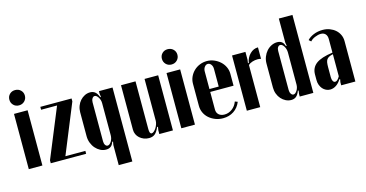

<svg xmlns="http://www.w3.org/2000/svg" viewBox="-86 -1097 3168 1662"><g transform="rotate(-15 1498.5 -265.5)"><path d="M38 -624Q38 -653 57.5 -672.5Q77 -692 107 -692Q137 -692 157 -672.5Q177 -653 177 -624Q177 -595 157 -575Q137 -555 107 -555Q77 -555 57.5 -575Q38 -595 38 -624ZM167 -495V0H45V-495Z M242 0V-26L424 -469H281V-495H561V-469L380 -26H559V0Z M806 -495H928V168H806V-12L811 -41L804 -43Q795 -14 778 -2Q761 10 736 10Q709 10 685 -2.5Q661 -15 642.5 -36Q624 -57 613 -85.5Q602 -114 602 -145V-361Q602 -390 612 -416.5Q622 -443 639.5 -462.5Q657 -482 680 -493.5Q703 -505 729 -505Q755 -505 773 -490.5Q791 -476 804 -441L810 -443L806 -472ZM806 -388Q806 -402 802 -415.5Q798 -429 791 -440Q784 -451 776 -457.5Q768 -464 759 -464Q746 -464 737 -450Q728 -436 728 -416V-66Q728 -46 736.5 -33Q745 -20 758 -20Q767 -20 775.5 -27Q784 -34 791 -45Q798 -56 802 -70.5Q806 -85 806 -100Z M1213 -66Q1195 -24 1174.5 -7Q1154 10 1121 10Q1096 10 1075 1.5Q1054 -7 1038 -21Q1022 -35 1013 -54.5Q1004 -74 1004 -96V-495H1134V-67Q1134 -24 1153 -24Q1163 -24 1174 -33.5Q1185 -43 1194 -57Q1203 -71 1209 -88.5Q1215 -106 1215 -121V-495H1337V-1H1215V-35L1220 -64Z M1405 -624Q1405 -653 1424.5 -672.5Q1444 -692 1474 -692Q1504 -692 1524 -672.5Q1544 -653 1544 -624Q1544 -595 1524 -575Q1504 -555 1474 -555Q1444 -555 1424.5 -575Q1405 -595 1405 -624ZM1534 -495V0H1412V-495Z M1609 -346Q1609 -379 1622 -407.5Q1635 -436 1657.5 -458Q1680 -480 1710.5 -492.5Q1741 -505 1775 -505Q1809 -505 1839.5 -492Q1870 -479 1893.5 -457.5Q1917 -436 1930.5 -407Q1944 -378 1944 -346V-239H1735V-81Q1735 -52 1754 -35Q1773 -18 1805 -18Q1842 -18 1873.5 -41.5Q1905 -65 1919 -104L1943 -95Q1923 -45 1881.5 -17.5Q1840 10 1785 10Q1748 10 1716 -2.5Q1684 -15 1660 -36Q1636 -57 1622.5 -86Q1609 -115 1609 -148ZM1818 -265V-423Q1818 -447 1806 -463Q1794 -479 1777 -479Q1760 -479 1747.5 -462.5Q1735 -446 1735 -423V-265Z M2119 -495V-426L2115 -396L2122 -394Q2130 -442 2161.5 -473.5Q2193 -505 2234 -505V-402Q2221 -406 2203 -406Q2179 -406 2156 -398.5Q2133 -391 2119 -377V0H1999V-495Z M2477 -52 2471 -54Q2458 -19 2440 -4.5Q2422 10 2396 10Q2370 10 2347 -1.5Q2324 -13 2306.5 -32.5Q2289 -52 2279 -78.5Q2269 -105 2269 -134V-350Q2269 -382 2280 -410Q2291 -438 2309.5 -459Q2328 -480 2353 -492.5Q2378 -505 2405 -505Q2430 -505 2446 -493Q2462 -481 2471 -452L2478 -454L2473 -483V-699H2595V0H2473V-23ZM2473 -395Q2473 -410 2469 -424.5Q2465 -439 2458 -450.5Q2451 -462 2442.5 -468.5Q2434 -475 2425 -475Q2412 -475 2403.5 -462.5Q2395 -450 2395 -430V-79Q2395 -59 2404 -45Q2413 -31 2426 -31Q2435 -31 2443 -37.5Q2451 -44 2458 -55Q2465 -66 2469 -79.5Q2473 -93 2473 -107Z M2650 -149Q2650 -211 2696 -245.5Q2742 -280 2845 -294V-415Q2845 -445 2830 -461Q2815 -477 2788 -477Q2776 -477 2762 -473.5Q2748 -470 2735 -464.5Q2722 -459 2711 -451.5Q2700 -444 2693 -435L2674 -452Q2694 -475 2731 -490.5Q2768 -506 2813 -506Q2847 -506 2876 -495Q2905 -484 2926.5 -465Q2948 -446 2960 -420Q2972 -394 2972 -364V-1H2845V-29L2850 -54L2843 -56Q2825 -25 2799 -7.5Q2773 10 2744 10Q2725 10 2707.5 1.5Q2690 -7 2677.5 -21.5Q2665 -36 2657.5 -56Q2650 -76 2650 -99ZM2803 -44Q2824 -44 2845 -82V-280Q2823 -275 2809.5 -268Q2796 -261 2788.5 -250Q2781 -239 2778.5 -222.5Q2776 -206 2776 -181V-92Q2776 -70 2783.5 -57Q2791 -44 2803 -44Z"/></g></svg>

Font: Moniqa Black Heading
Style: Regular
Weight: 900
Designer: Rajesh Rajput
Foundry: Rajesh Rajput
Version: Version 1.000